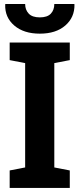

<svg xmlns="http://www.w3.org/2000/svg" viewBox="-20 -919 389 939"><path d="M27.3 0V-85.4L103 -100.1V-610.4L27.3 -625V-710.9H321.3V-625L245.6 -610.4V-100.1L321.3 -85.4V0ZM174.8 -754.4Q96.2 -754.4 49.8 -794.2Q3.4 -834 5.4 -896.5L6.3 -899.4H103Q103 -871.1 120.4 -852.5Q137.7 -834 174.8 -834Q211.4 -834 228.5 -852.1Q245.6 -870.1 245.6 -899.4H343.3L344.2 -896.5Q345.2 -834 299.3 -794.2Q253.4 -754.4 174.8 -754.4Z"/></svg>

Font: Robotiche
Style: Bold
Weight: 700
Designer: Google
Version: Version 2.001